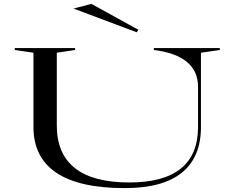

<svg xmlns="http://www.w3.org/2000/svg" viewBox="-20 -955 1192 987"><path d="M621 12Q387 12 269.5 -67Q152 -146 152 -302V-684L56 -698V-708H366V-698L272 -684V-310Q272 -164 365.5 -90.5Q459 -17 645 -17Q821 -17 909.5 -88.5Q998 -160 998 -302V-509Q998 -549 984 -580.5Q970 -612 941.5 -636Q913 -660 870.5 -675.5Q828 -691 771 -698V-708H1110V-698L1013 -684V-302Q1013 -147 915 -67.5Q817 12 621 12ZM683 -789 358 -911 450 -935 691 -802Z"/></svg>

Font: Kalnia Expanded Light
Style: Regular
Weight: 300
Width: 7
Designer: Frida Medrano
Foundry: Frida Medrano
Version: Version 1.105